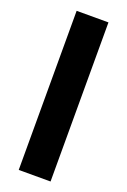

<svg xmlns="http://www.w3.org/2000/svg" viewBox="-142 -777 547 825"><g transform="rotate(20 131.5 -364.0)"><path d="M204.1 -727.5V0H58.6V-727.5Z"/></g></svg>

Font: Inter 20pt
Style: Bold
Weight: 700
Version: Version 4.001;git-66647c0bb